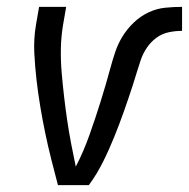

<svg xmlns="http://www.w3.org/2000/svg" viewBox="-20 -540 551 560"><path d="M149 0Q139 -38 129.5 -75.5Q120 -113 112 -151.5Q104 -190 97.5 -229Q91 -268 86.5 -307Q82 -346 80 -386.5Q78 -427 85 -468L94 -520H173L164 -468Q158 -432 157.5 -396.5Q157 -361 160 -326.5Q163 -292 167 -257.5Q171 -223 176 -189Q181 -155 187.5 -121Q194 -87 201 -54Q213 -77 223 -100.5Q233 -124 241.5 -148Q250 -172 258 -196Q266 -220 273.5 -244Q281 -268 288 -292Q295 -316 301.5 -340Q308 -364 316 -388Q324 -412 337.5 -434Q351 -456 370.5 -474.5Q390 -493 413.5 -504Q437 -515 462 -517.5Q487 -520 511 -520V-450Q492 -450 472.5 -446Q453 -442 436.5 -430Q420 -418 408.5 -401Q397 -384 390.5 -365Q384 -346 378.5 -327.5Q373 -309 367 -290.5Q361 -272 354.5 -253Q348 -234 341.5 -215.5Q335 -197 328 -178.5Q321 -160 313.5 -141.5Q306 -123 298 -105Q290 -87 281 -69Q272 -51 261.5 -33.5Q251 -16 239 0Z"/></svg>

Font: Iosevka Curly
Style: Italic
Weight: 400
Italic angle: -9°
Monospace: yes
Designer: Belleve Invis
Foundry: Belleve Invis
Version: Version 22.1.2; ttfautohint (v1.8.4)